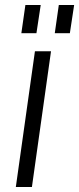

<svg xmlns="http://www.w3.org/2000/svg" viewBox="-20 -744 315 764"><path d="M183 -540 107 0H43L119 -540ZM142 -724 125 -612H65L81 -724ZM275 -724 258 -612H198L214 -724Z"/></svg>

Font: Pathway Extreme SemiCondensed ExtraLight
Style: Italic
Weight: 250
Width: 4
Italic angle: -8°
Version: Version 1.001;gftools[0.9.26]